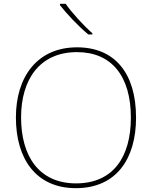

<svg xmlns="http://www.w3.org/2000/svg" viewBox="-20 -972 794 1002"><path d="M323 -952H293V-945C328 -900 388 -836 441 -792H462V-798C417 -838 352 -909 323 -952ZM690 -358C690 -590 579 -725 382 -725C177 -725 63 -574 63 -359C63 -143 168 10 376 10C587 10 690 -143 690 -358ZM90 -359C90 -556 186 -700 382 -700C562 -700 663 -575 663 -358C663 -156 573 -15 377 -15C182 -15 90 -159 90 -359Z"/></svg>

Font: Noto Sans Telugu Thin
Style: Regular
Weight: 100
Designer: Jelle Bosma - Monotype Design Team
Foundry: Monotype Imaging Inc.
Version: Version 2.005